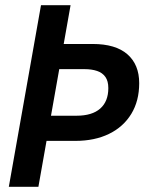

<svg xmlns="http://www.w3.org/2000/svg" viewBox="-20 -720 556 740"><path d="M14 0 138 -700H252L128 0ZM119.5 -177 137.5 -274H275Q335 -274 366.2 -301.5Q397.5 -329 397.5 -380.5Q397.5 -407.5 386.2 -423.5Q375 -439.5 354.2 -446.5Q333.5 -453.5 306 -453.5H169L186.5 -550.5H337Q425.5 -550.5 471 -510.8Q516.5 -471 516.5 -399.5Q516.5 -331 486 -281Q455.5 -231 400.2 -204Q345 -177 270 -177Z"/></svg>

Font: Cabin SemiCondensedSemiBold
Style: Italic
Weight: 600
Width: 4
Italic angle: -10°
Designer: Pablo Impallari
Foundry: Pablo Impallari. http://www.impallari.com Igino Marini. http://www.ikern.com
Version: Version 3.001